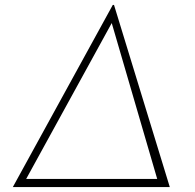

<svg xmlns="http://www.w3.org/2000/svg" viewBox="-20 -758 789 778"><path d="M32 0 437 -738H442L668 0ZM624 -9 423 -698 450 -696 74 -11 66 -33H643Z"/></svg>

Font: Josefin Sans ExtraLight
Style: Italic
Weight: 250
Italic angle: -7°
Designer: Santiago Orozco
Foundry: Typemade
Version: Version 2.000